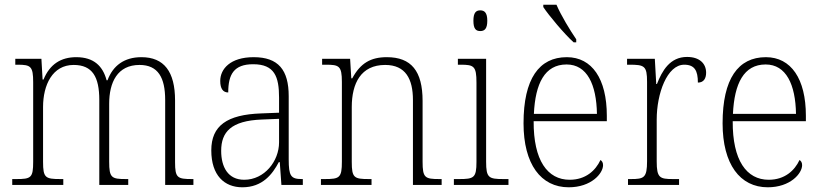

<svg xmlns="http://www.w3.org/2000/svg" viewBox="-20 -786 3494 816"><path d="M32 0H249V-25H237C173 -25 163 -30 163 -98V-331C163 -425 203 -510 293 -510C373 -510 402 -459 402 -361V0H525V-25H516C454 -25 444 -30 444 -99V-345C444 -436 479 -510 573 -510C652 -510 682 -456 682 -361V0H802V-25H796C734 -25 724 -30 724 -97V-359C724 -482 677 -543 581 -543C508 -543 460 -507 437 -445H433C417 -505 379 -543 304 -543C240 -543 192 -514 165 -448H161L156 -536H45V-511H55C111 -511 121 -504 121 -436V-99C121 -30 112 -25 49 -25H32Z M1010 10C1096 10 1138 -46 1165 -97H1169L1176 0H1267V-25H1263C1216 -25 1207 -38 1207 -109V-377C1207 -489 1163 -543 1058 -543C959 -543 916 -493 916 -442C916 -409 928 -393 950 -393C950 -470 974 -513 1056 -513C1147 -513 1166 -460 1166 -371V-307L1090 -304C945 -299 878 -252 878 -147C878 -40 934 10 1010 10ZM1018 -22C949 -22 920 -76 920 -145C920 -225 962 -273 1093 -278L1166 -281V-181C1166 -101 1104 -22 1018 -22Z M1344 0H1559V-25H1548C1485 -25 1475 -30 1475 -98V-331C1475 -432 1514 -510 1617 -510C1704 -510 1735 -450 1735 -361V0H1857V-25H1848C1786 -25 1776 -30 1776 -99V-357C1776 -484 1728 -543 1624 -543C1556 -543 1512 -518 1477 -453H1473L1468 -536H1349V-511H1365C1421 -511 1433 -506 1433 -438V-99C1433 -30 1423 -25 1360 -25H1344Z M2021 -654C2039 -654 2051 -663 2051 -698C2051 -732 2039 -742 2021 -742C2003 -742 1992 -732 1992 -698C1992 -663 2003 -654 2021 -654ZM1909 0H2141V-25H2120C2057 -25 2046 -30 2046 -99V-536H1926V-511H1938C1994 -511 2005 -505 2005 -435V-98C2005 -30 1994 -25 1931 -25H1909Z M2418 -606H2429V-619C2403 -657 2364 -721 2345 -766H2289V-756C2312 -721 2378 -642 2418 -606ZM2397 10C2493 10 2543 -49 2543 -84C2543 -96 2538 -102 2532 -106C2511 -61 2469 -22 2401 -22C2307 -22 2247 -104 2248 -271H2559V-294C2559 -451 2496 -543 2389 -543C2271 -543 2205 -451 2205 -262C2205 -88 2279 10 2397 10ZM2517 -302H2249C2255 -431 2295 -512 2388 -512C2475 -512 2515 -427 2517 -302Z M2649 0H2866V-25H2840C2784 -25 2771 -30 2771 -100V-278C2771 -388 2815 -511 2888 -511C2932 -511 2946 -486 2946 -435C2971 -435 2981 -453 2981 -477C2981 -516 2953 -544 2900 -544C2827 -544 2794 -485 2772 -429H2769L2763 -536H2645V-511H2655C2719 -511 2730 -506 2730 -438V-101C2730 -30 2717 -25 2661 -25H2649Z M3243 10C3339 10 3389 -49 3389 -84C3389 -96 3384 -102 3378 -106C3357 -61 3315 -22 3247 -22C3153 -22 3093 -104 3094 -271H3405V-294C3405 -451 3342 -543 3235 -543C3117 -543 3051 -451 3051 -262C3051 -88 3125 10 3243 10ZM3363 -302H3095C3101 -431 3141 -512 3234 -512C3321 -512 3361 -427 3363 -302Z"/></svg>

Font: Noto Serif Devanagari SemiCondensed ExtraLight
Style: Regular
Weight: 200
Width: 4
Designer: Universal Thirst, Indian Type Foundry and the Monotype Design Team
Foundry: Monotype Imaging Inc.
Version: Version 2.004